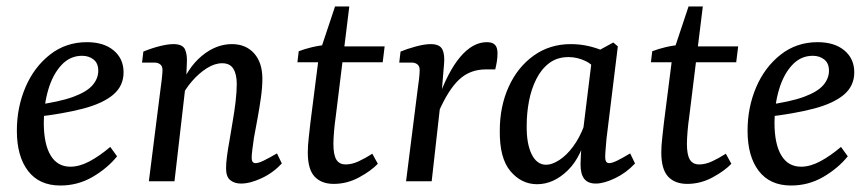

<svg xmlns="http://www.w3.org/2000/svg" viewBox="-20 -559 2675 592"><path d="M248 -429Q300 -429 330.5 -403.5Q361 -378 361 -336Q361 -294 329 -267Q297 -240 236 -224Q175 -208 87 -198L90 -235Q164 -245 206 -260.5Q248 -276 265.5 -296.5Q283 -317 283 -341Q283 -364 268.5 -375.5Q254 -387 233 -387Q196 -387 169.5 -358.5Q143 -330 129 -283Q115 -236 115 -181Q115 -115 136 -80Q157 -45 197 -45Q225 -45 256 -61.5Q287 -78 320 -106L341 -77Q311 -40 265.5 -13.5Q220 13 166 13Q101 13 66.5 -32Q32 -77 32 -156Q32 -228 58.5 -290Q85 -352 134 -390.5Q183 -429 248 -429Z M723 7Q703 7 690 -3.5Q677 -14 677 -40Q677 -56 680 -78.5Q683 -101 688 -128Q692 -154 697.5 -185Q703 -216 706.5 -246.5Q710 -277 710 -300Q710 -330 699.5 -347Q689 -364 665 -364Q642 -364 617.5 -348.5Q593 -333 571.5 -308Q550 -283 537 -255L532 -281Q558 -350 602 -386.5Q646 -423 695 -423Q738 -423 763.5 -394.5Q789 -366 789 -316Q789 -290 784.5 -258Q780 -226 774 -193.5Q768 -161 763 -134Q760 -113 758 -97.5Q756 -82 756 -72Q756 -56 768 -56Q777 -56 792.5 -63.5Q808 -71 834 -86L849 -55Q822 -26 786.5 -9.5Q751 7 723 7ZM439 0 475 -285Q477 -297 479 -316Q481 -335 481 -343Q481 -355 474 -360.5Q467 -366 457 -366H418L422 -400Q449 -411 473.5 -417Q498 -423 515 -423Q543 -423 550.5 -406.5Q558 -390 556 -362L554 -312L518 0Z M1009 8Q971 8 950 -14.5Q929 -37 929 -89Q929 -109 932 -135Q935 -161 937 -180L964 -392L1013 -539H1057L1015 -198Q1012 -178 1010 -154.5Q1008 -131 1008 -115Q1008 -82 1017 -67Q1026 -52 1046 -52Q1065 -52 1085.5 -61.5Q1106 -71 1128 -85L1145 -54Q1124 -32 1087 -12Q1050 8 1009 8ZM897 -367 901 -401Q919 -408 942 -413.5Q965 -419 990 -421L1018 -416H1166L1160 -367Z M1232 0 1268 -285Q1270 -297 1272 -315Q1274 -333 1274 -343Q1274 -355 1267 -360.5Q1260 -366 1250 -366H1211L1215 -400Q1234 -408 1261.5 -415.5Q1289 -423 1308 -423Q1336 -423 1344 -406.5Q1352 -390 1349 -360L1342 -276L1311 0ZM1328 -246Q1361 -339 1399.5 -384Q1438 -429 1481 -429Q1498 -429 1506 -421Q1514 -413 1514 -395Q1514 -382 1512 -369.5Q1510 -357 1507 -345H1478Q1429 -345 1395.5 -313.5Q1362 -282 1332 -213Z M1636 9Q1588 9 1554 -31Q1520 -71 1521 -156Q1521 -231 1548.5 -291.5Q1576 -352 1625.5 -387.5Q1675 -423 1740 -423Q1769 -423 1796.5 -416.5Q1824 -410 1847 -399L1827 -332Q1809 -360 1784 -371.5Q1759 -383 1733 -383Q1698 -383 1673.5 -364.5Q1649 -346 1633.5 -315Q1618 -284 1611 -247Q1604 -210 1604 -173Q1603 -117 1619 -84Q1635 -51 1664 -51Q1682 -51 1704.5 -65.5Q1727 -80 1747 -107Q1767 -134 1781 -171L1793 -164Q1775 -77 1731 -34Q1687 9 1636 9ZM1817 7Q1793 7 1781.5 -7.5Q1770 -22 1770 -52Q1770 -63 1771 -80.5Q1772 -98 1774 -125L1807 -393L1871 -428L1885 -416L1850 -131Q1849 -118 1847.5 -101Q1846 -84 1846 -75Q1846 -56 1858 -56Q1867 -56 1882.5 -63.5Q1898 -71 1923 -86L1938 -55Q1911 -26 1876.5 -9.5Q1842 7 1817 7Z M2099 8Q2061 8 2040 -14.5Q2019 -37 2019 -89Q2019 -109 2022 -135Q2025 -161 2027 -180L2054 -392L2103 -539H2147L2105 -198Q2102 -178 2100 -154.5Q2098 -131 2098 -115Q2098 -82 2107 -67Q2116 -52 2136 -52Q2155 -52 2175.5 -61.5Q2196 -71 2218 -85L2235 -54Q2214 -32 2177 -12Q2140 8 2099 8ZM1987 -367 1991 -401Q2009 -408 2032 -413.5Q2055 -419 2080 -421L2108 -416H2256L2250 -367Z M2501 -429Q2553 -429 2583.5 -403.5Q2614 -378 2614 -336Q2614 -294 2582 -267Q2550 -240 2489 -224Q2428 -208 2340 -198L2343 -235Q2417 -245 2459 -260.5Q2501 -276 2518.5 -296.5Q2536 -317 2536 -341Q2536 -364 2521.5 -375.5Q2507 -387 2486 -387Q2449 -387 2422.5 -358.5Q2396 -330 2382 -283Q2368 -236 2368 -181Q2368 -115 2389 -80Q2410 -45 2450 -45Q2478 -45 2509 -61.5Q2540 -78 2573 -106L2594 -77Q2564 -40 2518.5 -13.5Q2473 13 2419 13Q2354 13 2319.5 -32Q2285 -77 2285 -156Q2285 -228 2311.5 -290Q2338 -352 2387 -390.5Q2436 -429 2501 -429Z"/></svg>

Font: Yrsa
Style: Italic
Weight: 400
Italic angle: -7.10001°
Designer: Anna Giedrys (Yrsa+Rasa design), David Brezina (Yrsa art-direction, Rasa art-direction, design)
Foundry: Rosetta Type Foundry
Version: Version 2.004